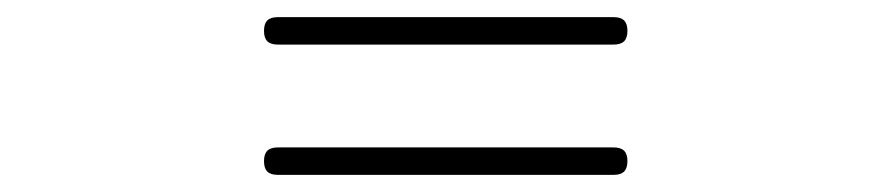

<svg xmlns="http://www.w3.org/2000/svg" viewBox="-20 -492 1040 224"><path d="M500 -472H304C293 -472 288 -467 288 -456C288 -445 293 -440 304 -440H500H696C707 -440 712 -445 712 -456C712 -467 707 -472 696 -472ZM500 -320H304C293 -320 288 -315 288 -304C288 -293 293 -288 304 -288H500H696C707 -288 712 -293 712 -304C712 -315 707 -320 696 -320Z"/></svg>

Font: GenSenRounded2 TW L
Style: Regular
Weight: 300
Version: Version 2.100;PS 2.1;hotconv 16.6.51;makeotf.lib2.5.65220 DE